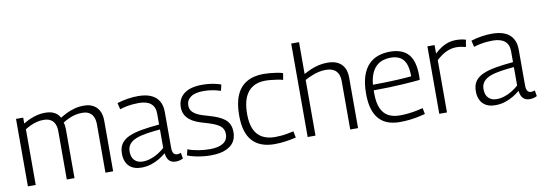

<svg xmlns="http://www.w3.org/2000/svg" viewBox="-57 -1114 4215 1497"><g transform="rotate(-10 2050.5 -365.0)"><path d="M67 0V-534H124V-487Q151 -504 179 -516Q207 -528 237 -535Q267 -542 299 -542Q330 -542 352.5 -534.5Q375 -527 390.5 -513.5Q406 -500 415 -482Q439 -497 467.5 -511Q496 -525 530.5 -534.5Q565 -544 606 -544Q636 -544 659 -536Q682 -528 698 -514Q714 -500 724 -482Q734 -464 738 -443Q742 -422 742 -400V0H681V-384Q681 -402 677 -421Q673 -440 662 -456Q651 -472 631.5 -481.5Q612 -491 581 -491Q550 -491 522 -483.5Q494 -476 470.5 -464.5Q447 -453 428 -441Q433 -428 434.5 -414Q436 -400 436 -387V0H375V-383Q375 -401 371 -420Q367 -439 356 -454.5Q345 -470 325.5 -479.5Q306 -489 276 -489Q249 -489 224.5 -483Q200 -477 176.5 -466.5Q153 -456 129 -441V0Z M833 -123Q833 -171 854 -201.5Q875 -232 916.5 -250.5Q958 -269 1018.5 -279.5Q1079 -290 1158 -297V-384Q1158 -436 1126 -463Q1094 -490 1030 -490Q1010 -490 985.5 -488Q961 -486 934.5 -481Q908 -476 880 -467L868 -518Q910 -531 952.5 -537.5Q995 -544 1033 -544Q1094 -544 1135 -526.5Q1176 -509 1197.5 -473.5Q1219 -438 1219 -385V-105Q1219 -70 1229.5 -57Q1240 -44 1257 -44Q1264 -44 1271.5 -45.5Q1279 -47 1287 -50L1295 -4Q1281 3 1267 6.5Q1253 10 1238 10Q1204 10 1185 -9.5Q1166 -29 1162 -69Q1138 -49 1108 -31Q1078 -13 1042 -1.5Q1006 10 964 10Q934 10 910 1.5Q886 -7 869 -23.5Q852 -40 842.5 -65Q833 -90 833 -123ZM895 -129Q895 -83 919 -59Q943 -35 983 -35Q1014 -35 1045 -45Q1076 -55 1105 -72.5Q1134 -90 1158 -112V-258Q1100 -253 1052 -245.5Q1004 -238 968.5 -224.5Q933 -211 914 -187.5Q895 -164 895 -129Z M1330 -22 1342 -69Q1357 -62 1378.5 -56.5Q1400 -51 1423 -47Q1446 -43 1470 -41Q1494 -39 1516 -39Q1585 -39 1621.5 -63Q1658 -87 1658 -133Q1658 -157 1649 -174Q1640 -191 1621 -204Q1602 -217 1574 -227.5Q1546 -238 1508 -249Q1474 -258 1444.5 -270.5Q1415 -283 1393.5 -301Q1372 -319 1360 -343Q1348 -367 1348 -400Q1348 -466 1397 -505Q1446 -544 1543 -544Q1571 -544 1597.5 -541Q1624 -538 1648 -532.5Q1672 -527 1690 -520L1679 -472Q1661 -478 1639.5 -483Q1618 -488 1593.5 -491Q1569 -494 1543 -494Q1476 -494 1442 -469.5Q1408 -445 1408 -404Q1408 -380 1419 -363Q1430 -346 1449.5 -334Q1469 -322 1495 -313Q1521 -304 1551 -296Q1590 -285 1621 -272Q1652 -259 1674 -241.5Q1696 -224 1707.5 -199Q1719 -174 1719 -138Q1719 -108 1709.5 -83.5Q1700 -59 1682.5 -42Q1665 -25 1640 -13Q1615 -1 1583.5 4.5Q1552 10 1515 10Q1482 10 1448.5 6Q1415 2 1385 -5Q1355 -12 1330 -22Z M1785 -258Q1785 -356 1813 -419Q1841 -482 1895.5 -513Q1950 -544 2028 -544Q2052 -544 2079 -541.5Q2106 -539 2132 -535Q2158 -531 2180 -524L2171 -472Q2149 -478 2125 -481.5Q2101 -485 2077.5 -487.5Q2054 -490 2032 -490Q1973 -490 1932 -464.5Q1891 -439 1869.5 -388Q1848 -337 1848 -257Q1848 -185 1869 -137.5Q1890 -90 1931.5 -67Q1973 -44 2031 -44Q2054 -44 2079.5 -46Q2105 -48 2131 -53Q2157 -58 2180 -63L2190 -12Q2154 -3 2108 3.5Q2062 10 2020 10Q1904 10 1844.5 -55.5Q1785 -121 1785 -258Z M2282 0V-740H2344V-488Q2376 -506 2405.5 -518Q2435 -530 2466.5 -537Q2498 -544 2534 -544Q2581 -544 2613.5 -528Q2646 -512 2663.5 -480Q2681 -448 2681 -399V0H2619V-385Q2619 -435 2592.5 -463Q2566 -491 2511 -491Q2481 -491 2453.5 -484.5Q2426 -478 2399.5 -467Q2373 -456 2344 -441V0Z M3010 10Q2958 10 2917 -5Q2876 -20 2847.5 -51.5Q2819 -83 2804 -133Q2789 -183 2789 -252Q2789 -335 2807.5 -391Q2826 -447 2858.5 -480.5Q2891 -514 2934.5 -529Q2978 -544 3028 -544Q3125 -544 3173 -491Q3221 -438 3221 -319Q3221 -313 3220.5 -303.5Q3220 -294 3220 -287Q3201 -285 3165.5 -282Q3130 -279 3082 -276Q3034 -273 2976 -271Q2918 -269 2853 -269Q2852 -263 2852 -257.5Q2852 -252 2852 -245Q2852 -171 2872 -126Q2892 -81 2929 -61Q2966 -41 3020 -41Q3053 -41 3086 -44.5Q3119 -48 3149.5 -54Q3180 -60 3204 -66L3213 -18Q3187 -11 3155 -4.5Q3123 2 3086.5 6Q3050 10 3010 10ZM2854 -313Q2908 -313 2957.5 -314.5Q3007 -316 3048.5 -318Q3090 -320 3118.5 -322.5Q3147 -325 3159 -326Q3159 -387 3144.5 -424.5Q3130 -462 3100 -479.5Q3070 -497 3024 -497Q2996 -497 2968 -489Q2940 -481 2916 -460.5Q2892 -440 2875.5 -404Q2859 -368 2854 -313Z M3381 -534V-467Q3410 -494 3437.5 -511Q3465 -528 3493 -536Q3521 -544 3550 -544Q3572 -544 3592.5 -541Q3613 -538 3629 -533L3619 -477Q3601 -482 3581.5 -485Q3562 -488 3544 -488Q3506 -488 3467 -471Q3428 -454 3385 -414V0H3324V-534Z M3635 -123Q3635 -171 3656 -201.5Q3677 -232 3718.5 -250.5Q3760 -269 3820.5 -279.5Q3881 -290 3960 -297V-384Q3960 -436 3928 -463Q3896 -490 3832 -490Q3812 -490 3787.5 -488Q3763 -486 3736.5 -481Q3710 -476 3682 -467L3670 -518Q3712 -531 3754.5 -537.5Q3797 -544 3835 -544Q3896 -544 3937 -526.5Q3978 -509 3999.5 -473.5Q4021 -438 4021 -385V-105Q4021 -70 4031.5 -57Q4042 -44 4059 -44Q4066 -44 4073.5 -45.5Q4081 -47 4089 -50L4097 -4Q4083 3 4069 6.5Q4055 10 4040 10Q4006 10 3987 -9.5Q3968 -29 3964 -69Q3940 -49 3910 -31Q3880 -13 3844 -1.5Q3808 10 3766 10Q3736 10 3712 1.5Q3688 -7 3671 -23.5Q3654 -40 3644.5 -65Q3635 -90 3635 -123ZM3697 -129Q3697 -83 3721 -59Q3745 -35 3785 -35Q3816 -35 3847 -45Q3878 -55 3907 -72.5Q3936 -90 3960 -112V-258Q3902 -253 3854 -245.5Q3806 -238 3770.5 -224.5Q3735 -211 3716 -187.5Q3697 -164 3697 -129Z"/></g></svg>

Font: Georama ExtraCondensed Thin Light
Style: Regular
Weight: 300
Version: Version 1.001